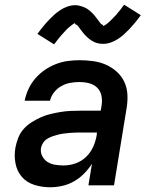

<svg xmlns="http://www.w3.org/2000/svg" viewBox="-20 -782 640 810"><path d="M191 8Q157 8 125 -2Q93 -12 72.5 -35.5Q52 -59 45.5 -92Q39 -125 45 -159Q49 -180 57 -200.5Q65 -221 79.5 -237.5Q94 -254 113 -266Q132 -278 152 -287Q172 -296 193 -301Q214 -306 235 -309.5Q256 -313 276.5 -314Q297 -315 318 -315H405L409 -340Q412 -360 407.5 -380Q403 -400 389 -413Q375 -426 355.5 -431Q336 -436 315 -436Q296 -436 276.5 -432.5Q257 -429 239 -419Q221 -409 208 -392.5Q195 -376 191 -357H84Q89 -382 100 -406Q111 -430 128.5 -450.5Q146 -471 168.5 -486.5Q191 -502 215.5 -511.5Q240 -521 265 -524.5Q290 -528 315 -528Q345 -528 373.5 -524Q402 -520 427 -509Q452 -498 472.5 -479.5Q493 -461 504.5 -436.5Q516 -412 517.5 -383Q519 -354 514 -325L461 0H353L368 -91Q368 -91 368 -91Q368 -91 368 -91Q368 -91 368 -91Q368 -91 368 -91Q353 -68 333.5 -48.5Q314 -29 290.5 -16Q267 -3 241.5 2.5Q216 8 191 8ZM248 -84Q273 -84 298 -92.5Q323 -101 342.5 -119.5Q362 -138 373 -162.5Q384 -187 388 -212L389 -223H318Q306 -223 294.5 -222.5Q283 -222 271.5 -221Q260 -220 248.5 -218.5Q237 -217 225 -214Q213 -211 201.5 -207Q190 -203 179.5 -196.5Q169 -190 162 -179.5Q155 -169 153 -158Q150 -140 158 -124Q166 -108 180 -99Q194 -90 212 -87Q230 -84 248 -84ZM208 -595 138 -639Q151 -657 163 -671.5Q175 -686 186.5 -698Q198 -710 209 -720Q220 -730 234.5 -739.5Q249 -749 265 -754.5Q281 -760 297 -760Q302 -760 307 -759.5Q312 -759 317 -757.5Q322 -756 326.5 -754.5Q331 -753 336 -751Q341 -749 345 -746.5Q349 -744 352.5 -741.5Q356 -739 360 -735.5Q364 -732 367.5 -728.5Q371 -725 374.5 -721.5Q378 -718 380.5 -714.5Q383 -711 385 -708.5Q387 -706 391 -701Q395 -696 398 -691.5Q401 -687 404 -683.5Q407 -680 411.5 -678Q416 -676 415 -672Q415 -672 415 -672Q415 -672 415 -672Q416 -672 420 -674Q424 -676 427 -678.5Q430 -681 434 -684Q438 -687 440 -689Q442 -691 444 -693Q446 -695 448.5 -697Q451 -699 453 -701.5Q455 -704 457.5 -706.5Q460 -709 462.5 -711.5Q465 -714 468 -717Q471 -720 473.5 -723.5Q476 -727 479 -730.5Q482 -734 485 -737.5Q488 -741 491 -745Q494 -749 497 -753.5Q500 -758 504 -762L574 -718Q561 -700 549 -685.5Q537 -671 525.5 -659Q514 -647 503 -637Q492 -627 477.5 -617.5Q463 -608 447 -602.5Q431 -597 415 -597Q410 -597 405 -597.5Q400 -598 395 -599Q390 -600 385.5 -601.5Q381 -603 376 -605.5Q371 -608 367 -610.5Q363 -613 359.5 -615.5Q356 -618 352 -621.5Q348 -625 344.5 -628.5Q341 -632 337.5 -635.5Q334 -639 331.5 -642.5Q329 -646 327 -648.5Q325 -651 321 -656Q317 -661 314 -665.5Q311 -670 308 -673.5Q305 -677 300.5 -678.5Q296 -680 297 -685Q297 -685 297 -685Q297 -685 297 -685Q296 -685 292 -682.5Q288 -680 285 -678Q282 -676 278 -672.5Q274 -669 272 -667.5Q270 -666 268 -664Q266 -662 263.5 -660Q261 -658 259 -655.5Q257 -653 254.5 -650.5Q252 -648 249.5 -645Q247 -642 244 -639Q241 -636 238.5 -633Q236 -630 233 -626.5Q230 -623 227 -619Q224 -615 221 -611.5Q218 -608 215 -603.5Q212 -599 208 -595Z"/></svg>

Font: Iosevka SS04 SmBd Ex Obl
Style: Regular
Weight: 600
Width: 7
Italic angle: -9°
Monospace: yes
Designer: Belleve Invis
Foundry: Belleve Invis
Version: Version 19.0.0; ttfautohint (v1.8.4)